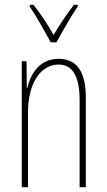

<svg xmlns="http://www.w3.org/2000/svg" viewBox="-20 -783 448 803"><path d="M192 -606H216C242 -653 276 -713 305 -756V-763H289C255 -717 230 -681 204 -637C180 -681 146 -730 120 -763H104V-756C126 -725 165 -656 192 -606ZM225 -537C145 -537 108 -474 94 -415H92L91 -527H71V0H97V-311C97 -445 156 -513 225 -513C279 -513 313 -471 313 -365V0H339V-375C339 -488 298 -537 225 -537Z"/></svg>

Font: Noto Sans Malayalam ExtraCondensed Thin
Style: Regular
Weight: 100
Width: 2
Designer: Jelle Bosma - Monotype Design Team
Foundry: Monotype Imaging Inc.
Version: Version 2.104